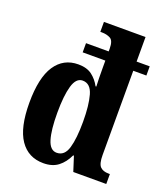

<svg xmlns="http://www.w3.org/2000/svg" viewBox="-141 -856 831 963"><g transform="rotate(20 274.5 -375.0)"><path d="M203 10Q122 10 78 -54.5Q34 -119 34 -251Q34 -385 77.5 -450.5Q121 -516 200 -516Q246 -516 273.5 -495Q301 -474 318 -442H322Q321 -455 320.5 -486.5Q320 -518 320 -545V-580H199V-629H320V-644Q320 -686 301 -696.5Q282 -707 255 -707H247V-760H469V-629H539V-580H469V-130Q469 -84 484 -68.5Q499 -53 529 -53H536V0H360L335 -78H331Q312 -37 281.5 -13.5Q251 10 203 10ZM248 -62Q290 -62 305 -113Q320 -164 320 -253Q320 -341 305 -394Q290 -447 248 -447Q213 -447 198 -395Q183 -343 183 -252Q183 -160 198 -111Q213 -62 248 -62Z"/></g></svg>

Font: Noto Serif ExtraCondensed ExtraBold
Style: Regular
Weight: 800
Width: 2
Designer: Monotype Design Team
Foundry: Monotype Imaging Inc.
Version: Version 2.013; ttfautohint (v1.8.4.7-5d5b)